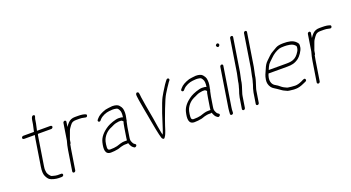

<svg xmlns="http://www.w3.org/2000/svg" viewBox="-49 -1243 3282 1795"><g transform="rotate(-20 1592.5 -346.0)"><path d="M353.1 -13C354.3 -20.9 348.4 -28 340.4 -28H329.4H302C291 -28 273.4 -31.5 249.3 -38.6C235.2 -42.7 214 -74.5 212 -88.3C208.7 -110.5 206.3 -115.6 212.4 -154L255.2 -424C257.6 -439.3 259.8 -449 261.7 -453H394.7C402.7 -453 410.9 -460.1 412.1 -468C413.4 -475.9 407.4 -483 394.7 -483H262.7C263.5 -483.7 264 -484.7 264.2 -486L278.5 -551L285.2 -593C287.2 -605.5 303.4 -627.5 283.2 -631C268.9 -633.4 259.6 -620.8 255.2 -593L248.5 -551L234.5 -488C234.1 -485.3 233.5 -483.7 232.7 -483H126.7C118.8 -483 110.6 -475.9 109.4 -468C108.1 -460.1 114.1 -453 126.7 -453H231.7C231 -452.3 230.5 -451.5 230.4 -450.5L223.7 -415L182.4 -154C176.1 -114 177.5 -83.8 186.7 -63.5C196 -43.1 206.2 -28.9 217.5 -20.8C234 -8.8 276.9 2 304.4 2H330.4C342.6 2 351.4 -2.6 353.1 -13Z M521.1 -468 494.8 -302C486.4 -274 479.9 -245.3 475.2 -216L443.1 -13C441.8 -5.1 447.8 2 455.7 2C463.6 2 471.8 -5.1 473.1 -13L505.2 -216C507.2 -228.7 509.5 -240.7 511.9 -252L513 -259C516.8 -261.7 519 -265.3 519.8 -270L524.5 -300C528 -311.7 534 -328 542.3 -349C551.9 -373.3 554.2 -387.2 567 -404C586.7 -430 594.4 -453 640.7 -453H675.2C690.8 -453 705.1 -451.3 717.9 -447.8C730.7 -444.3 738.9 -443.3 742.5 -445C755.2 -450.9 756.5 -469.8 743.8 -472C727.8 -479.3 702.8 -483 668.7 -483H639.5C612.7 -483 590.4 -474.2 572.8 -456.5C557.7 -441.4 554.5 -434.7 543.4 -419L551.1 -468C552.4 -475.9 546.4 -483 538.5 -483C530.6 -483 522.4 -475.9 521.1 -468Z M844.7 -55C866.7 -55 892.8 -57.7 918.2 -63L934.2 -68C945.6 -71.7 953.8 -75.5 965.6 -77C975.2 -78.2 979.7 -81 991.1 -81H1016.1C1018.7 -81 1021.5 -82 1024.5 -84C1033.7 -57.2 1044 -40.2 1055.5 -33L1065.3 -26C1078 -17.6 1101.9 -40.5 1084.5 -52L1074.6 -59C1070.3 -61.7 1066 -67.8 1061.5 -77.5C1052.5 -97 1050.5 -102.8 1055.3 -133L1070.2 -227C1072.5 -241.9 1077.7 -264 1080.5 -276.5C1082.7 -286.1 1086.8 -288 1085.3 -297C1086.7 -301.7 1087.7 -306.3 1088.5 -311C1096.4 -344.5 1097.1 -374.5 1090.7 -401C1088.3 -411 1081.1 -423.2 1069 -437.5C1057 -451.8 1032.9 -459 1002.5 -459C974.1 -456.5 951.2 -453.5 934.3 -450C890.4 -436.1 859.6 -418.4 841.9 -397L833.3 -387C818.8 -371 841.4 -354 854.6 -370L863.2 -380C886.3 -405.4 928.9 -422.3 959.9 -425C984.2 -427.6 1003.5 -430.1 1032.1 -423.5C1041.1 -421.9 1048.9 -414.4 1055.7 -401C1065.5 -386.6 1067.5 -361.6 1061.9 -326C1053.3 -330.7 1038.8 -333 1018.5 -333C988 -333 928.3 -310.8 904.2 -295.9C846.9 -260.4 812.7 -219.5 801.4 -173C786.2 -109.9 785.5 -55 844.7 -55ZM1040.2 -227 1025.3 -133C1024 -125 1023.2 -117.7 1022.8 -111H997.1C988.9 -111 982.6 -110.5 978.7 -109.5C961.2 -104.7 956.4 -106.1 933.2 -97L917.2 -92C897.9 -87.1 874.4 -85 847.5 -85C836.2 -85 829 -89.3 826.1 -98C820.6 -113.8 828.9 -169.3 838.7 -190.5C857.9 -232 889 -261 932 -277.5C938.5 -280.5 946.5 -284.3 956.1 -289C975 -298.1 991.4 -299.5 1011.4 -303H1031.2C1038.5 -303 1046.1 -298.3 1054 -289C1050.5 -283.7 1045.9 -263 1040.2 -227Z M1250.5 -472.7C1251.7 -464.5 1252.4 -458.5 1252.6 -454.7C1253.6 -435.3 1258.6 -420.1 1261.8 -394C1265.9 -361.7 1280.4 -294.1 1285.4 -263L1294.4 -212C1300.3 -175 1323.3 -53.7 1333.3 -27C1334.8 -19.7 1338.8 -13.9 1345.4 -9.6C1358.5 -1 1365.7 -19.9 1373 -30.5C1377.2 -36.6 1377.4 -41 1382.9 -52.5C1386.9 -60.8 1394.2 -82.5 1404.9 -117.4C1415.9 -152.3 1434.3 -202.2 1459.2 -267.2C1484 -332.1 1503.4 -375.6 1517.4 -397.5C1544.1 -439.3 1547.2 -446.6 1578.5 -491L1587 -501C1600.2 -518 1578.2 -534.3 1564.7 -518L1556 -507C1544 -491.9 1531.4 -473.2 1518.1 -451C1500.2 -421 1494.8 -416 1474.5 -378.1C1463.1 -356.8 1444 -309.9 1419.4 -237.6C1395.7 -165.2 1380.5 -118.1 1373.9 -96.2C1367.3 -74.4 1361 -58 1354.8 -47C1352.1 -58.2 1351.2 -59.7 1348.7 -74C1340.2 -122.6 1334.8 -146 1323.9 -222L1314.9 -272C1309.3 -306.6 1304.1 -335.8 1299.4 -359.5C1291.8 -397.9 1292.5 -413.1 1286 -443.5C1283.4 -456 1284.2 -491.4 1274.8 -497C1258.7 -506.6 1247.7 -491 1250.5 -472.7Z M1675.7 -55C1697.7 -55 1723.8 -57.7 1749.2 -63L1765.2 -68C1776.6 -71.7 1784.8 -75.5 1796.6 -77C1806.2 -78.2 1810.7 -81 1822.1 -81H1847.1C1849.7 -81 1852.5 -82 1855.5 -84C1864.7 -57.2 1875 -40.2 1886.5 -33L1896.3 -26C1909 -17.6 1932.9 -40.5 1915.5 -52L1905.6 -59C1901.3 -61.7 1897 -67.8 1892.5 -77.5C1883.5 -97 1881.5 -102.8 1886.3 -133L1901.2 -227C1903.5 -241.9 1908.7 -264 1911.5 -276.5C1913.7 -286.1 1917.8 -288 1916.3 -297C1917.7 -301.7 1918.7 -306.3 1919.5 -311C1927.4 -344.5 1928.1 -374.5 1921.7 -401C1919.3 -411 1912.1 -423.2 1900 -437.5C1888 -451.8 1863.9 -459 1833.5 -459C1805.1 -456.5 1782.2 -453.5 1765.3 -450C1721.4 -436.1 1690.6 -418.4 1672.9 -397L1664.3 -387C1649.8 -371 1672.4 -354 1685.6 -370L1694.2 -380C1717.3 -405.4 1759.9 -422.3 1790.9 -425C1815.2 -427.6 1834.5 -430.1 1863.1 -423.5C1872.1 -421.9 1879.9 -414.4 1886.7 -401C1896.5 -386.6 1898.5 -361.6 1892.9 -326C1884.3 -330.7 1869.8 -333 1849.5 -333C1819 -333 1759.3 -310.8 1735.2 -295.9C1677.9 -260.4 1643.7 -219.5 1632.4 -173C1617.2 -109.9 1616.5 -55 1675.7 -55ZM1871.2 -227 1856.3 -133C1855 -125 1854.2 -117.7 1853.8 -111H1828.1C1819.9 -111 1813.6 -110.5 1809.7 -109.5C1792.2 -104.7 1787.4 -106.1 1764.2 -97L1748.2 -92C1728.9 -87.1 1705.4 -85 1678.5 -85C1667.2 -85 1660 -89.3 1657.1 -98C1651.6 -113.8 1659.9 -169.3 1669.7 -190.5C1688.9 -232 1720 -261 1763 -277.5C1769.5 -280.5 1777.5 -284.3 1787.1 -289C1806 -298.1 1822.4 -299.5 1842.4 -303H1862.2C1869.5 -303 1877.1 -298.3 1885 -289C1881.5 -283.7 1876.9 -263 1871.2 -227Z M2079 -460 2017.3 -70C2015.9 -61.3 2014.9 -52.4 2014.3 -43.2L2012.2 -13C2012.4 6.1 2043 1.7 2042.9 -17L2043.4 -27C2043 -37 2044.3 -51.3 2047.3 -70L2109 -460C2110.3 -467.9 2104.3 -475 2096.4 -475C2088.5 -475 2080.3 -467.9 2079 -460ZM2115 -669.7C2106.7 -662.6 2105.3 -655.7 2111 -649C2117.3 -638.3 2124.9 -636.8 2133.7 -644.5C2151.3 -659.7 2131.7 -684.2 2115 -669.7Z M2163 -19 2181.1 -132.9C2184.8 -156.6 2191.3 -165.7 2198.9 -195L2204.7 -213C2208.1 -225.8 2212.9 -239.2 2215.1 -253L2218.4 -274L2234.6 -351L2286.5 -679C2287.9 -687.8 2282.4 -694 2273.9 -694C2265.5 -694 2257.9 -687.8 2256.5 -679L2204.6 -351L2188.6 -275L2185.2 -254C2183.2 -241 2178.6 -229.5 2175.4 -217L2170.4 -198C2163.1 -179 2153.5 -148.1 2150.1 -127L2133 -19C2131.7 -10.8 2137.8 -4 2146.1 -4C2154.5 -4 2161.7 -10.8 2163 -19Z M2301 -19 2319.1 -132.9C2322.8 -156.6 2329.3 -165.7 2336.9 -195L2342.7 -213C2346.1 -225.8 2350.9 -239.2 2353.1 -253L2356.4 -274L2372.6 -351L2424.5 -679C2425.9 -687.8 2420.4 -694 2411.9 -694C2403.5 -694 2395.9 -687.8 2394.5 -679L2342.6 -351L2326.6 -275L2323.2 -254C2321.2 -241 2316.6 -229.5 2313.4 -217L2308.4 -198C2301.1 -179 2291.5 -148.1 2288.1 -127L2271 -19C2269.7 -10.8 2275.8 -4 2284.1 -4C2292.5 -4 2299.7 -10.8 2301 -19Z M2493.7 -276C2501.7 -294 2508 -310.8 2518.2 -325.8C2523.1 -333 2538.4 -348.4 2563.9 -372C2590.2 -398.4 2618.8 -417.8 2654.1 -430C2663.7 -433.3 2680.8 -435 2705.3 -435C2737.3 -435 2782.5 -430.6 2803.3 -409.5C2816 -396.5 2817.4 -397.7 2813.6 -374C2812.1 -364 2808.2 -354.3 2802 -345C2784 -315.5 2764.3 -296.5 2743 -288C2727.7 -280 2703 -276 2673.7 -276ZM2481 -246H2669C2711.5 -246 2742.9 -250.8 2782.6 -279.7C2803.6 -295 2838.5 -341.8 2843.6 -373.7C2848.9 -407.2 2846 -412.1 2827.6 -430.5C2799.5 -458.5 2758.9 -465 2706 -465C2672.5 -465 2647.3 -460 2630.4 -450.1C2617.8 -442.7 2605.4 -435.4 2592.8 -428.2C2565.6 -415.3 2537.5 -385.2 2517.5 -366C2494.2 -343.7 2485.3 -329.4 2469.5 -291.5C2453.1 -252.3 2444.6 -243.6 2437.5 -199C2433 -170.4 2439.2 -144.5 2456.1 -121.5C2469.5 -103.2 2489.6 -96.2 2506.2 -83.5C2519.4 -73.4 2532.5 -66.4 2544.3 -57.1C2554.4 -48.6 2577.6 -40.4 2589.5 -33.8C2595.7 -30.3 2616.9 -27.1 2653 -24H2674.2C2696.9 -24 2724 -31.3 2755.7 -46L2778.3 -56C2788.5 -60.8 2792 -67.6 2788.5 -76.5C2782.7 -91.4 2769.6 -84.5 2745.8 -72C2719.9 -60 2697.2 -54 2677.7 -54C2652.4 -54 2629.7 -57.9 2611.5 -60C2594.2 -62 2594.8 -66.1 2575.4 -73.9C2563.9 -78.5 2548.4 -90.3 2525.3 -109.5C2518.8 -114.5 2512.1 -118.7 2505.3 -122C2475.9 -136.4 2462.6 -168.2 2468.9 -207.5C2471.9 -226.7 2476.5 -233.5 2481 -246Z M2953.1 -468 2926.8 -302C2918.4 -274 2911.9 -245.3 2907.2 -216L2875.1 -13C2873.8 -5.1 2879.8 2 2887.7 2C2895.6 2 2903.8 -5.1 2905.1 -13L2937.2 -216C2939.2 -228.7 2941.5 -240.7 2943.9 -252L2945 -259C2948.8 -261.7 2951 -265.3 2951.8 -270L2956.5 -300C2960 -311.7 2966 -328 2974.3 -349C2983.9 -373.3 2986.2 -387.2 2999 -404C3018.7 -430 3026.4 -453 3072.7 -453H3107.2C3122.8 -453 3137.1 -451.3 3149.9 -447.8C3162.7 -444.3 3170.9 -443.3 3174.5 -445C3187.2 -450.9 3188.5 -469.8 3175.8 -472C3159.8 -479.3 3134.8 -483 3100.7 -483H3071.5C3044.7 -483 3022.4 -474.2 3004.8 -456.5C2989.7 -441.4 2986.5 -434.7 2975.4 -419L2983.1 -468C2984.4 -475.9 2978.4 -483 2970.5 -483C2962.6 -483 2954.4 -475.9 2953.1 -468Z"/></g></svg>

Font: MewTooHand
Style: CondIta
Weight: 400
Designer: Mew Too, Robert Jablonski
Version: Version 0.77